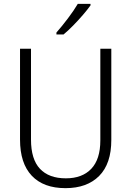

<svg xmlns="http://www.w3.org/2000/svg" viewBox="-20 -967 682 997"><path d="M558 -240Q558 -117 495 -53.5Q432 10 320 10Q206 10 145 -54.5Q84 -119 84 -242V-714H141V-242Q141 -140 187.5 -90.5Q234 -41 322 -41Q407 -41 454 -90.5Q501 -140 501 -238V-714H558ZM450 -939Q435 -918 411 -890Q387 -862 360 -834.5Q333 -807 310 -788H273V-798Q302 -831 333 -872Q364 -913 384 -947H450Z"/></svg>

Font: Noto Sans Arabic SemCond Light
Style: Regular
Weight: 300
Width: 4
Designer: Monotype Design Team, Nadine Chahine, Nizar Qandah and Khaled Hosny
Foundry: Monotype Imaging Inc.
Version: Version 2.012; ttfautohint (v1.8.4.7-5d5b)